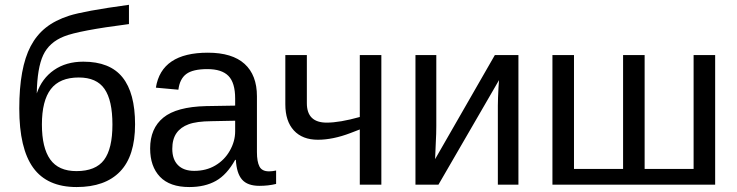

<svg xmlns="http://www.w3.org/2000/svg" viewBox="-20 -753 3006 783"><path d="M319.8 -501.5Q428.2 -501.5 479.5 -437.7Q530.8 -374 530.8 -246.1Q530.8 -116.7 469.7 -53.5Q408.7 9.8 292.5 9.8Q172.4 9.8 115.5 -68.8Q58.6 -147.5 58.6 -310.5Q58.6 -476.1 105 -564.5Q128.9 -609.9 166.7 -640.1Q204.6 -670.4 262.2 -689Q291 -698.2 351.8 -709.5Q412.6 -720.7 505.9 -733.4V-654.8Q300.3 -628.4 241.2 -604.5Q180.7 -580.6 156.2 -528.3Q131.8 -476.1 129.9 -372.1Q150.9 -433.1 200.2 -467.3Q249.5 -501.5 319.8 -501.5ZM438.5 -245.1Q438.5 -343.8 406.2 -390.4Q374 -437 301.3 -437Q223.6 -437 187.3 -389.6Q150.9 -342.3 150.9 -245.1Q150.9 -150.4 184.8 -102.8Q218.8 -55.2 291.5 -55.2Q370.1 -55.2 404.3 -100.8Q438.5 -146.5 438.5 -245.1Z M752 9.8Q672.4 9.8 632.3 -32.2Q592.3 -74.2 592.3 -147.5Q592.3 -229.5 646.2 -273.4Q700.2 -317.4 820.3 -320.3L939 -322.3V-351.1Q939 -415.5 911.6 -443.4Q884.3 -471.2 825.7 -471.2Q766.6 -471.2 739.7 -451.2Q712.9 -431.2 707.5 -387.2L615.7 -395.5Q638.2 -538.1 827.6 -538.1Q927.2 -538.1 977.5 -492.4Q1027.8 -446.8 1027.8 -360.4V-132.8Q1027.8 -93.8 1038.1 -74Q1048.3 -54.2 1077.1 -54.2Q1090.8 -54.2 1106 -57.6V-2.9Q1074.2 4.9 1038.1 4.9Q989.3 4.9 967 -20.8Q944.8 -46.4 941.9 -101.1H939Q905.3 -40.5 860.6 -15.4Q815.9 9.8 752 9.8ZM939 -260.7 842.8 -258.8Q781.2 -258.3 749 -246.1Q716.8 -234.4 699.7 -210Q682.6 -185.5 682.6 -146Q682.6 -103 705.8 -79.6Q729 -56.2 772 -56.2Q820.8 -56.2 857.9 -78.1Q895.5 -100.1 917.2 -138.4Q939 -176.8 939 -217.3Z M1535.2 -528.3V0H1447.3V-225.1L1409.2 -210.4Q1337.4 -183.1 1276.4 -183.1Q1213.4 -183.1 1178.5 -220.9Q1143.6 -258.8 1143.6 -327.6V-528.3H1231.4V-332Q1231.4 -252.9 1312.5 -252.9Q1365.2 -252.9 1447.3 -275.9V-528.3Z M2015.1 -426.3 1768.1 0H1674.3V-528.3H1759.3V-239.3Q1759.3 -208 1757.3 -172.9Q1755.4 -137.7 1754.4 -104L1998 -528.3H2094.2V0H2010.3V-322.3Q2010.3 -334 2011 -354.7Q2011.7 -375.5 2012.9 -396Q2014.2 -416.5 2015.1 -426.3Z M2232.9 0V-528.3H2320.8V-64H2521V-528.3H2608.9V-64H2808.6V-528.3H2896.5V0Z"/></svg>

Font: Arimo
Style: Regular
Weight: 400
Designer: Steve Matteson
Foundry: Monotype Imaging Inc.
Version: Version 1.33